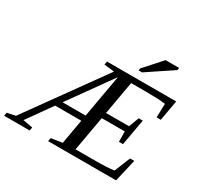

<svg xmlns="http://www.w3.org/2000/svg" viewBox="-249 -1068 1315 1278"><g transform="rotate(30 409.0 -429.0)"><path d="M390.1 -228H189L54.7 -39.1L129.4 -25.9L125 0H-71.3L-66.9 -25.9L-2.9 -39.1L415 -620.1L336.9 -628.9L341.3 -654.8H873L845.2 -498H813L815.9 -604Q762.7 -610.8 659.2 -610.8H552.2L506.8 -355H683.6L712.9 -433.1H744.1L708.5 -231.9H677.2L676.3 -311H499.5L452.1 -43.9H581.1Q706.1 -43.9 747.6 -51.8L796.9 -172.9H829.1L789.1 0H266.6L271.5 -25.9L356.9 -39.1ZM220.7 -272H397.9L456.1 -601.1ZM552.7 -709 555.2 -725.1 674.3 -857.9H778.3L775.4 -839.8L579.6 -709Z"/></g></svg>

Font: Liberation Serif
Style: Italic
Weight: 400
Italic angle: -16.333°
Designer: Steve Matteson
Foundry: Ascender Corporation
Version: Version 2.1.5